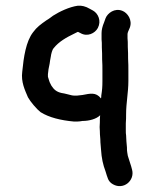

<svg xmlns="http://www.w3.org/2000/svg" viewBox="-20 -477 541 673"><path d="M335 -142C335 -139 335 -135 334 -132C316 -155 296 -149 269 -144C263 -144 257 -142 251 -142H239C238 -142 235 -142 231 -143L215 -147C208 -149 202 -150 196 -151C178 -155 169 -163 160 -177L154 -189C152 -194 150 -202 148 -208V-217C149 -222 149 -228 150 -234L154 -254C155 -261 156 -269 158 -278C159 -287 163 -303 168 -308C186 -331 213 -346 240 -359L252 -365H254L262 -361C286 -347 313 -360 323 -379C336 -404 324 -430 306 -440L295 -446C280 -455 266 -458 253 -457C223 -453 188 -436 166 -422C159 -417 152 -411 143 -406C123 -392 109 -382 96 -364C71 -332 63 -277 58 -226C53 -189 68 -160 78 -136C86 -121 109 -94 122 -84C152 -65 194 -55 239 -51H251C257 -51 263 -52 269 -53C293 -53 318 -60 331 -73C330 -65 330 -57 330 -48C329 -37 329 -26 330 -17C330 0 332 5 332 22L334 46C336 78 341 100 350 124C357 145 358 159 376 169C413 190 453 156 443 118C439 101 433 87 428 69L426 57C425 53 425 47 425 40C424 28 422 9 422 -3C421 -7 421 -13 421 -20V-45C422 -56 422 -66 422 -76C422 -117 430 -153 430 -193V-229C430 -242 430 -256 429 -271C429 -284 429 -298 428 -312C428 -326 428 -336 427 -343V-358C427 -360 428 -363 429 -366L435 -380C445 -407 427 -432 409 -439C382 -450 357 -431 350 -413L345 -399C339 -385 336 -372 336 -361V-339C337 -333 337 -323 337 -310C338 -297 338 -283 338 -269C339 -255 339 -242 339 -229V-193C339 -172 338 -161 335 -142Z"/></svg>

Font: Dictator
Style: Regular
Weight: 500
Version: Version MIL.1277